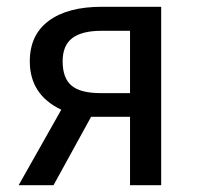

<svg xmlns="http://www.w3.org/2000/svg" viewBox="-20 -547 588 567"><path d="M456 -527V0H364V-202H249L138 0H35L161 -223Q68 -267 68 -366Q68 -444 124 -485.5Q180 -527 281 -527ZM364 -272V-456H279Q222 -456 193.5 -434.5Q165 -413 165 -366Q165 -316 191.5 -294Q218 -272 277 -272Z"/></svg>

Font: FiraGO
Style: Regular
Weight: 400
Designer: bBox Type
Foundry: bBox Type GmbH
Version: Version 1.001;April 20, 2020;FontCreator 12.0.0.2555 64-bit